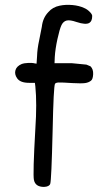

<svg xmlns="http://www.w3.org/2000/svg" viewBox="-20 -689 455 782"><path d="M223.6 -666Q247.1 -670.9 274.9 -668.5Q302.7 -666 323.2 -656.2Q335 -651.4 345.2 -641.1Q355.5 -630.9 355.5 -624Q355.5 -602.5 343.8 -595.7Q329.1 -586.9 291 -599.6Q265.6 -608.4 252 -605.5Q238.3 -602.5 230.5 -586.9Q222.7 -570.3 213.9 -529.8Q205.1 -489.3 203.1 -457L202.1 -431.6H272.5L332 -425.8L348.6 -418.9Q360.4 -407.2 359.4 -386.7Q358.4 -366.2 350.6 -360.4Q340.8 -352.5 326.2 -350.6Q311.5 -348.6 275.4 -350.6Q231.4 -353.5 219.2 -353Q207 -352.5 204.1 -347.7Q198.2 -338.9 194.3 -155.3Q189.5 44.9 184.6 59.6Q180.7 71.3 159.2 72.3Q124 72.3 118.2 43.9Q113.3 21.5 124 -165Q130.9 -267.6 124 -336.9L122.1 -351.6H98.6Q62.5 -351.6 49.8 -370.1Q38.1 -386.7 43 -403.3Q47.9 -419.9 69.3 -428.7Q76.2 -431.6 93.8 -432.6Q111.3 -433.6 122.1 -430.7L128.9 -429.7L130.9 -459Q131.8 -490.2 139.6 -525.4Q147.5 -564.5 150.4 -580.1Q154.3 -616.2 176.8 -639.6Q194.3 -660.2 223.6 -666Z"/></svg>

Font: JasonHandwriting4
Style: Regular
Weight: 400
Version: Version 1.01.21